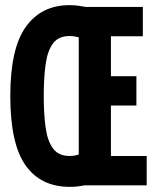

<svg xmlns="http://www.w3.org/2000/svg" viewBox="-20 -720 600 746"><path d="M251 6Q138 6 79 -78Q20 -162 20 -347Q20 -532 80.5 -616Q141 -700 250 -700Q267 -700 282.5 -698Q298 -696 314 -693H535V-579H411V-424H510V-310H411V-114H550V0H308Q295 3 280.5 4.5Q266 6 251 6ZM250 -114Q260 -114 269.5 -115.5Q279 -117 286 -120V-575Q279 -577 269.5 -578.5Q260 -580 250 -580Q208 -580 186.5 -552Q165 -524 157.5 -471.5Q150 -419 150 -347Q150 -275 157.5 -223Q165 -171 186.5 -142.5Q208 -114 250 -114Z"/></svg>

Font: Ubuntu Sans Mono
Style: Regular
Weight: 400
Monospace: yes
Designer: Dalton Maag Ltd
Foundry: Dalton Maag Ltd
Version: Version 1.006